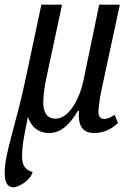

<svg xmlns="http://www.w3.org/2000/svg" viewBox="-29 -556 548 817"><path d="M29 241C54 239 100 211 110 176C74 167 65 142 65 109C65 57 76 11 90 -59C104 -14 136 10 180 10C230 10 268 -26 303 -85H307C302 -28 318 10 371 10C418 10 449 -10 473 -33L459 -67C443 -57 430 -50 414 -50C398 -50 390 -61 390 -79C390 -110 400 -162 409 -202L481 -536H393L326 -213C308 -130 263 -51 207 -51C168 -51 155 -82 155 -122C155 -152 163 -200 168 -223L235 -536H147L81 -225C37 -16 -9 95 -9 179C-9 226 6 241 29 241Z"/></svg>

Font: Noto Serif ExtraCondensed
Style: Italic
Weight: 400
Width: 2
Italic angle: -12°
Designer: Monotype Design Team
Foundry: Monotype Imaging Inc.
Version: Version 2.014